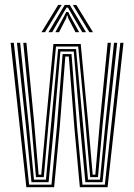

<svg xmlns="http://www.w3.org/2000/svg" viewBox="-20 -778 558 798"><path d="M89.5 0 24.2 -600H37.5L101 -10.5H194L216.5 -249L240.2 -553.2H277.2L300.5 -248.8L322.8 -10.5H415.8L480 -600H493.2L427.2 0H311.8L289.2 -246.8L266 -543H251.5L228 -247L205 0ZM110.8 -20.8 88.2 -249.5 50.5 -600H63.8L99.5 -256.8L121.2 -31.2H171L192 -258.2L221.5 -574.2H296L325.2 -257.8L345.8 -31.2H395.5L417.2 -254.5L453.8 -600H467L428.5 -247.2L406.2 -20.8H334.8L313.2 -250.8L286.5 -563.8H231L204 -251L182 -20.8ZM129.5 -41.8 110.2 -264.5 76.8 -600H89.8L121.2 -276.5L140.5 -52H151.5L171.8 -277L202 -595H315.5L345.5 -277L365.2 -52H376.2L395.5 -275L427.5 -600H440.8L406.8 -263L387.2 -41.8H355L335.2 -265.8L305 -584.5H212.8L181.8 -265.8L162 -41.8ZM152.5 -644.2 221.8 -757.5H236.2L167.2 -644.2ZM181.5 -644.2 249 -757.5H270L337.5 -644.2H322L273.2 -728.2L262.2 -746.5H256.8L245.5 -728L196.8 -644.2ZM351.5 -644.2 282.8 -757.5H297.2L366.5 -644.2ZM210.2 -644.2 247 -711.8 255.2 -728.2H263.8L271.5 -711.8L309 -644.2H293.8L263.2 -703L260.8 -713.5H258L255.5 -703L225.5 -644.2Z"/></svg>

Font: Big Shoulders Inline Display
Style: Regular
Weight: 400
Designer: Patric King
Foundry: XO Type Co
Version: Version 1.000